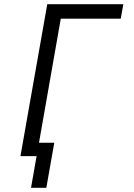

<svg xmlns="http://www.w3.org/2000/svg" viewBox="-20 -745 640 916"><path d="M154.5 0H77.5L205.5 -725H568.5L556 -656H270L166 -64H239L201 151H128Z"/></svg>

Font: JuliaMono BoldItalic
Style: Regular
Weight: 700
Italic angle: -9°
Monospace: yes
Designer: cormullion
Foundry: corm
Version: Version 0.049; ttfautohint (v1.8.4)